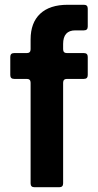

<svg xmlns="http://www.w3.org/2000/svg" viewBox="-20 -783 408 803"><path d="M124 0Q108 0 108 -16V-437Q108 -453 92 -453H39Q23 -453 23 -469V-545Q23 -561 39 -561H92Q108 -561 108 -577V-618Q108 -688 148 -725.5Q188 -763 263 -763H331Q347 -763 347 -747V-672Q347 -656 331 -656H295Q244 -656 244 -599V-577Q244 -561 260 -561H331Q347 -561 347 -545V-469Q347 -453 331 -453H260Q244 -453 244 -437V-16Q244 0 228 0Z"/></svg>

Font: Open Sauce Two
Style: Bold
Weight: 700
Designer: Alfredo Marco Pradil
Foundry: Creative Sauce Fz LLC
Version: Version 1.477